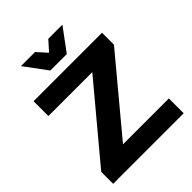

<svg xmlns="http://www.w3.org/2000/svg" viewBox="-250 -1039 1172 1172"><g transform="rotate(-45 336.0 -453.0)"><path d="M44 -700H635V-597L244 -128H640V0H31V-103L423 -572H44ZM391 -760H249L141 -906H263L361 -796H279L377 -906H499Z"/></g></svg>

Font: Alexandria SemiBold
Style: Regular
Weight: 600
Designer: Mohamed Gaber
Foundry: Kief Type Foundry
Version: Version 5.100